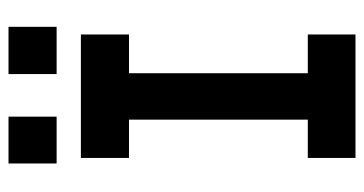

<svg xmlns="http://www.w3.org/2000/svg" viewBox="-222 -621 855 451"><g transform="rotate(-90 205.5 -395.5)"><path d="M60 12V-100H150V-520H60V-633H350V-520H259V-100H350V12ZM47 -690V-803H157V-690ZM257 -690V-803H368V-690Z"/></g></svg>

Font: Pixelify Sans Medium
Style: Regular
Weight: 500
Designer: Stefie Justprince
Foundry: Typecalism Foundryline
Version: Version 1.000;February 13, 2025;FontCreator 15.0.0.3015 64-b